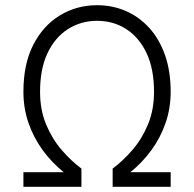

<svg xmlns="http://www.w3.org/2000/svg" viewBox="-20 -718 746 738"><path d="M353 -638Q291 -638 241 -606Q191 -574 162.5 -513.5Q134 -453 134 -365Q134 -295 157.5 -239Q181 -183 217.5 -141Q254 -99 293 -70V0H70V-56H225Q179 -93 144 -141Q109 -189 89.5 -245.5Q70 -302 70 -365Q70 -472 108 -546Q146 -620 210.5 -659Q275 -698 353 -698Q412 -698 463 -676Q514 -654 553 -611.5Q592 -569 614 -507Q636 -445 636 -365Q636 -302 616.5 -245.5Q597 -189 562 -141Q527 -93 481 -56H636V0H413V-70Q452 -99 488.5 -141Q525 -183 548.5 -239Q572 -295 572 -365Q572 -453 543.5 -513.5Q515 -574 465.5 -606Q416 -638 353 -638Z"/></svg>

Font: Radio Canada Light
Style: Regular
Weight: 300
Designer: Charles Daoud, Etienne Aubert Bonn, Alexandre Saumier Demers, Jacques Le Bailly
Foundry: Radio-Canada
Version: Version 2.104;gftools[0.9.28.dev5+ged2979d]